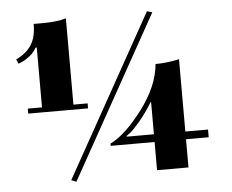

<svg xmlns="http://www.w3.org/2000/svg" viewBox="-49 -713 926 767"><g transform="rotate(-5 414.5 -329.0)"><path d="M116 -550H111Q102 -532 83.5 -517.5Q65 -503 52 -498L38 -492L30 -510Q88 -537 104 -587Q112 -612 112 -645H144Q207 -645 242 -656V-310H299V-290H59V-310H116ZM207 -10 567 -656 588 -650 227 -2ZM376 -133V-142Q436 -171 505.5 -262.5Q575 -354 583 -443Q628 -443 678 -454V-164H769V-133H678V-20H552V-133ZM443 -164H552V-293H550Q525 -252 498.5 -220.5Q472 -189 458 -178L443 -167Z"/></g></svg>

Font: Elsie Swash Caps Black
Style: Regular
Weight: 900
Designer: Alejandro Inler
Foundry: Alejandro Inler
Version: 1.003